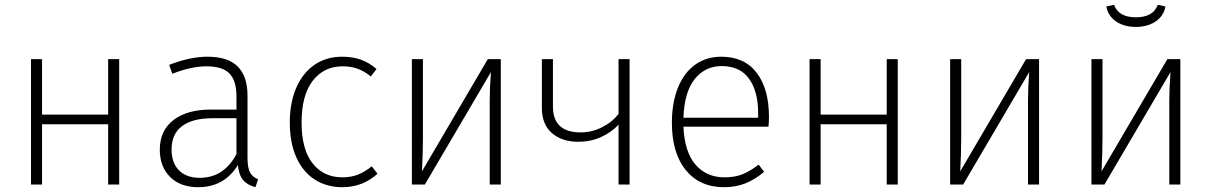

<svg xmlns="http://www.w3.org/2000/svg" viewBox="-20 -768 5041 799"><path d="M430 -251H155V0H109V-522H155V-291H430V-522H476V0H430Z M1054 -22 1043 11Q1009 2 991.5 -19Q974 -40 970 -81Q913 11 805 11Q731 11 688 -31.5Q645 -74 645 -145Q645 -225 702 -268.5Q759 -312 857 -312H964V-367Q964 -432 935 -462Q906 -492 839 -492Q776 -492 697 -461L684 -498Q771 -532 843 -532Q929 -532 969.5 -491Q1010 -450 1010 -370V-113Q1010 -69 1020.5 -50Q1031 -31 1054 -22ZM964 -127V-276H864Q782 -276 738 -243.5Q694 -211 694 -146Q694 -90 725 -59Q756 -28 811 -28Q912 -28 964 -127Z M1547 -481 1523 -450Q1497 -471 1469.5 -481.5Q1442 -492 1406 -492Q1328 -492 1281.5 -432Q1235 -372 1235 -258Q1235 -146 1281 -88Q1327 -30 1405 -30Q1441 -30 1470 -41.5Q1499 -53 1527 -76L1551 -45Q1489 11 1405 11Q1339 11 1289.5 -21Q1240 -53 1213 -113.5Q1186 -174 1186 -258Q1186 -341 1213 -403Q1240 -465 1289 -498.5Q1338 -532 1404 -532Q1447 -532 1481 -520Q1515 -508 1547 -481Z M2064 0H2018V-354Q2018 -401 2023 -468L1748 0H1694V-522H1740V-190Q1740 -135 1736 -55L2010 -522H2064Z M2600 -522V0H2554V-249Q2524 -217 2481 -197.5Q2438 -178 2386 -178Q2319 -178 2277 -214Q2235 -250 2235 -319V-522H2281V-325Q2281 -217 2396 -217Q2443 -217 2485.5 -238.5Q2528 -260 2554 -294V-522Z M3178 -241H2824Q2829 -134 2875 -82Q2921 -30 2995 -30Q3037 -30 3069 -42.5Q3101 -55 3137 -83L3160 -53Q3122 -21 3082 -5Q3042 11 2993 11Q2892 11 2834 -60Q2776 -131 2776 -257Q2776 -340 2801 -402.5Q2826 -465 2872.5 -498.5Q2919 -532 2981 -532Q3078 -532 3129 -465Q3180 -398 3180 -282Q3180 -261 3178 -241ZM3135 -297Q3135 -388 3097 -440.5Q3059 -493 2983 -493Q2915 -493 2871.5 -439.5Q2828 -386 2824 -278H3135Z M3670 -251H3395V0H3349V-522H3395V-291H3670V-522H3716V0H3670Z M4304 0H4258V-354Q4258 -401 4263 -468L3988 0H3934V-522H3980V-190Q3980 -135 3976 -55L4250 -522H4304Z M4892 0H4846V-354Q4846 -401 4851 -468L4576 0H4522V-522H4568V-190Q4568 -135 4564 -55L4838 -522H4892ZM4584 -741 4616 -748Q4635 -696 4707 -696Q4779 -696 4798 -748L4830 -741Q4823 -702 4789.5 -679Q4756 -656 4707 -656Q4657 -656 4624 -679Q4591 -702 4584 -741Z"/></svg>

Font: FiraGO ExtraLight
Style: Regular
Weight: 200
Designer: bBox Type
Foundry: bBox Type GmbH
Version: Version 1.001